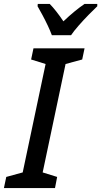

<svg xmlns="http://www.w3.org/2000/svg" viewBox="-52 -961 517 981"><path d="M-32 0 -20 -57 64 -80 181 -634 107 -657 119 -714H380L368 -657L283 -634L166 -80L240 -57L229 0ZM213 -781Q205 -803 192 -830.5Q179 -858 165 -884Q151 -910 140 -929L141 -941H202Q217 -926 235.5 -902.5Q254 -879 272 -852Q330 -907 380 -941H445V-929Q428 -913 401.5 -886Q375 -859 350 -830.5Q325 -802 311 -781Z"/></svg>

Font: Noto Sans SemiCondensed Medium
Style: Italic
Weight: 500
Width: 4
Italic angle: -12°
Designer: Monotype Design Team
Foundry: Monotype Imaging Inc.
Version: Version 2.013; ttfautohint (v1.8.4.7-5d5b)